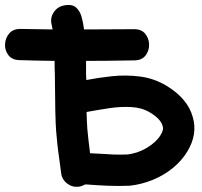

<svg xmlns="http://www.w3.org/2000/svg" viewBox="-41 -738 803 763"><path d="M272 4Q285 2 297 -5H303Q339 -2 385 0Q431 2 475 0Q521 -5 565.5 -23Q610 -41 646 -70.5Q682 -100 704 -137Q745 -205 725 -273Q705 -346 621 -397Q571 -427 514.5 -434Q458 -441 403 -435Q348 -429 302 -420Q302 -433 301 -444V-496Q371 -496 491 -498Q522 -498 537 -517Q552 -536 551.5 -561Q551 -586 535.5 -604.5Q520 -623 489 -622Q363 -621 293 -621Q290 -646 283.5 -670Q277 -694 261.5 -708Q246 -722 216 -717Q190 -713 174.5 -692Q159 -671 163 -646Q166 -629 168 -621Q100 -622 43 -623Q12 -624 -4 -605.5Q-20 -587 -21 -562Q-22 -537 -7 -518Q8 -499 39 -499Q101 -497 176 -496Q176 -462 177 -443Q178 -268 182 -218Q184 -193 187 -165Q190 -137 195 -103Q199 -74 202 -50Q205 -25 225.5 -9Q246 7 272 4ZM463 -124Q431 -123 409 -124Q387 -125 366 -126.5Q345 -128 317 -129Q309 -191 306 -226Q304 -256 303 -293Q347 -301 393 -308Q439 -315 481.5 -312.5Q524 -310 555 -291Q598 -265 605 -238Q611 -223 597 -201Q580 -173 542.5 -150.5Q505 -128 463 -124Z"/></svg>

Font: Balsamiq Sans
Style: Bold
Weight: 700
Designer: Michael Angeles
Foundry: Balsamiq SRL
Version: Version 1.020; ttfautohint (v1.8.4.7-5d5b);gftools[0.9.26]